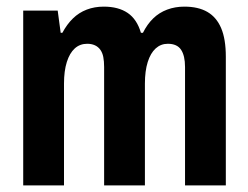

<svg xmlns="http://www.w3.org/2000/svg" viewBox="-20 -559 747 579"><path d="M50 0V-527H154L163 -460H168Q182 -486 200 -503.5Q218 -521 241.5 -530Q265 -539 293 -539Q337 -539 365 -520Q393 -501 405 -460H411Q424 -486 442 -503.5Q460 -521 484 -530Q508 -539 536 -539Q578 -539 605.5 -523Q633 -507 647 -474Q661 -441 661 -388V0H538V-357Q538 -374 535 -387Q532 -400 526 -409Q520 -418 510 -422.5Q500 -427 486 -427Q465 -427 449.5 -413Q434 -399 425.5 -372Q417 -345 417 -307V0H294V-357Q294 -374 291.5 -387Q289 -400 282.5 -409Q276 -418 266 -422.5Q256 -427 243 -427Q221 -427 205.5 -413Q190 -399 181.5 -372Q173 -345 173 -307V0Z"/></svg>

Font: Archivo Condensed
Style: Bold
Weight: 700
Width: 3
Designer: Hector Gatti
Foundry: Omnibus-Type
Version: Version 2.001